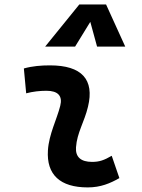

<svg xmlns="http://www.w3.org/2000/svg" viewBox="-20 -815 626 845"><path d="M471.7 -129.4C438 -109.9 417.5 -102.5 385.3 -102.5C335.9 -102.5 311.5 -124 314.5 -166.5C318.8 -231 351.6 -278.8 367.2 -345.2C396.5 -465.3 339.8 -527.3 200.2 -527.3C161.6 -527.3 123 -524.4 85 -513.7L95.2 -404.3C125 -412.1 154.8 -415.5 184.6 -415.5C235.4 -415.5 256.3 -392.6 245.1 -349.1C230.5 -290.5 195.3 -224.1 190.9 -153.3C184.1 -46.4 244.1 9.8 366.2 9.8C423.3 9.8 465.3 -8.3 505.4 -31.2ZM446.8 -795.4H329.1L178.7 -609.9H310.5L377.4 -718.8L407.2 -609.9H531.2Z"/></svg>

Font: Cascadia Code SemiBold
Style: Italic
Weight: 600
Italic angle: -10°
Monospace: yes
Designer: Aaron Bell
Foundry: Saja Typeworks
Version: Version 2404.023